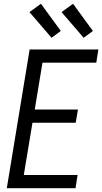

<svg xmlns="http://www.w3.org/2000/svg" viewBox="-20 -997 541 1017"><path d="M16 0 137 -735H501L490 -665H205L164 -417H393L381 -347H152L106 -70H391L380 0ZM423 -797 306 -933 367 -977 472 -833ZM253 -797 136 -933 197 -977 302 -833Z"/></svg>

Font: Iosevka Term Curly Oblique
Style: Regular
Weight: 400
Italic angle: -9°
Designer: Belleve Invis
Foundry: Belleve Invis
Version: Version 32.3.0